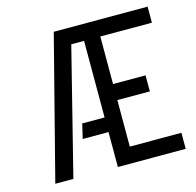

<svg xmlns="http://www.w3.org/2000/svg" viewBox="-103 -807 932 913"><g transform="rotate(-15 363.5 -350.0)"><path d="M59 0 239 -700H701V-621H447V-387H607V-308H447V-79H701V0H367V-172H240L257 -244H367V-621H304L148 0Z"/></g></svg>

Font: Stick No Bills ExtraLight
Style: Regular
Weight: 400
Version: Version 2.000